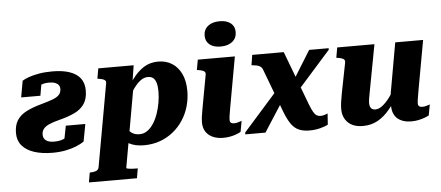

<svg xmlns="http://www.w3.org/2000/svg" viewBox="-59 -888 2869 1250"><g transform="rotate(-5 1376.0 -262.5)"><path d="M201 -112.8Q201 -134.8 212.7 -150.2Q224.4 -165.6 250.3 -177.3Q276.2 -189 320 -200Q377.4 -214.6 418.9 -234.4Q460.4 -254.2 483.2 -288Q506 -321.8 506 -376.6Q506 -423 482.9 -454.2Q459.8 -485.4 413.7 -501.7Q367.6 -518 298.8 -518Q250.4 -518 211 -511Q171.6 -504 143.6 -493.8Q115.6 -483.6 102 -474L83 -366.8H208.6L224.6 -459Q216 -458.2 206.2 -452Q196.4 -445.8 189.2 -435.1Q182 -424.4 180 -408.8Q191.6 -422.2 205.4 -430.7Q219.2 -439.2 235.7 -443.2Q252.2 -447.2 271 -447.2Q296.2 -447.2 311.5 -441.3Q326.8 -435.4 334.4 -425.1Q342 -414.8 342 -400.6Q342 -377.8 329.1 -362.8Q316.2 -347.8 288.6 -336.9Q261 -326 218 -314.2Q154.4 -297.2 112.4 -275.8Q70.4 -254.4 49.7 -221.6Q29 -188.8 29 -137.6Q29 -90 56.5 -57Q84 -24 135.1 -7Q186.2 10 256 10Q302.4 10 341.8 2.2Q381.2 -5.6 412.3 -18.4Q443.4 -31.2 462.8 -45L484 -158.2H356.4L332.6 -34.8Q362.4 -51 373.9 -62.4Q385.4 -73.8 387 -84.2Q388.6 -94.6 386.6 -107Q367.8 -91.4 351.4 -81.4Q335 -71.4 316.4 -66.4Q297.8 -61.4 272 -61.4Q237.4 -61.4 219.2 -74.8Q201 -88.2 201 -112.8Z M474.2 223 485.2 159.4H486.2Q509.4 159.4 525.7 153.5Q542 147.6 545.4 129.8L642 -409.6Q644.4 -420.4 639.9 -426.8Q635.4 -433.2 625.2 -437Q615 -440.8 599 -443.2L588 -445.2L599.6 -511.6H830.8L808.8 -371.4L821.6 -397.6L724.6 150.2Q724.6 152.6 730.3 154.3Q736 156 745.6 157.2Q755.2 158.4 766.3 158.9Q777.4 159.4 786.2 159.4H799L788 223ZM660.8 -135.2 740.6 -151Q743.2 -123.8 754.2 -103.6Q765.2 -83.4 784.5 -72.2Q803.8 -61 830.8 -61Q858.8 -61 881.9 -77.6Q905 -94.2 922.9 -122.3Q940.8 -150.4 952.6 -185.2Q964.4 -220 970.6 -256.8Q976.8 -293.6 976.8 -327.4Q976.8 -362 970.1 -384.3Q963.4 -406.6 950.3 -417Q937.2 -427.4 916 -427.4Q891.6 -427.4 869.2 -411.3Q846.8 -395.2 824 -364.3Q801.2 -333.4 775.6 -288L753 -312.2Q787.4 -376 821.9 -423Q856.4 -470 897.3 -495.8Q938.2 -521.6 991.8 -521.6Q1042.4 -521.6 1081.2 -497.4Q1120 -473.2 1142.2 -427Q1164.4 -380.8 1164.4 -315Q1164.4 -263 1150.4 -214.3Q1136.4 -165.6 1109.3 -124.3Q1082.2 -83 1043.9 -52.2Q1005.6 -21.4 957.5 -4.1Q909.4 13.2 852.4 13.2Q794.8 13.2 755.3 -8.3Q715.8 -29.8 693 -63.7Q670.2 -97.6 660.8 -135.2Z M1241.2 -102.8Q1241.2 -117 1243 -132.3Q1244.8 -147.6 1248.6 -168.3Q1252.4 -189 1257.4 -218L1292.4 -408.8Q1294.8 -420 1290.3 -426.6Q1285.8 -433.2 1275.6 -437Q1265.4 -440.8 1249.4 -443.2L1238 -445.2L1250 -511.6H1492.2L1434.8 -192.8Q1431.2 -171.2 1428.1 -153.9Q1425 -136.6 1423.4 -124Q1421.8 -111.4 1421.8 -102.8Q1421.8 -89.8 1428.9 -84Q1436 -78.2 1450.2 -78.2Q1461 -78.2 1470.9 -80.9Q1480.8 -83.6 1488.5 -86.2Q1496.2 -88.8 1499.4 -89.6L1486.4 -19Q1476.4 -12.6 1458.8 -5.9Q1441.2 0.8 1418.9 5.4Q1396.6 10 1370.6 10Q1333.4 10 1304.1 -2.7Q1274.8 -15.4 1258 -40.4Q1241.2 -65.4 1241.2 -102.8ZM1307.8 -662.6Q1307.8 -702 1336.1 -725.2Q1364.4 -748.4 1413.2 -748.4Q1459.6 -748.4 1485.5 -727.3Q1511.4 -706.2 1511.4 -669.8Q1511.4 -630.4 1483.1 -607Q1454.8 -583.6 1406 -583.6Q1359.6 -583.6 1333.7 -604.9Q1307.8 -626.2 1307.8 -662.6Z M1879 -247.2 1839.2 -288.2 1977.6 -511.6H2105V-501.6ZM1515.8 0V-11.8L1744.4 -269.8L1792.4 -225.2L1647.4 0ZM1934.6 11.2Q1895.6 11.2 1866.9 -0.7Q1838.2 -12.6 1816.8 -42.2Q1795.4 -71.8 1775 -124.2L1668.6 -407.6Q1664 -420 1657.2 -426.6Q1650.4 -433.2 1639.3 -437.1Q1628.2 -441 1609.4 -443.2L1595 -445.2L1605.6 -511.6H1811.6L1945.2 -158Q1958 -125.2 1968.1 -107.7Q1978.2 -90.2 1989.2 -83.6Q2000.2 -77 2015.4 -77Q2030.2 -77 2043.9 -82.4Q2057.6 -87.8 2061.2 -89L2056.2 -16Q2038.4 -6.2 2005.5 2.5Q1972.6 11.2 1934.6 11.2Z M2345.6 -198.4Q2341.6 -175.8 2338.9 -160.6Q2336.2 -145.4 2336.2 -132.8Q2336.2 -119.2 2340.1 -108.9Q2344 -98.6 2352.2 -93.2Q2360.4 -87.8 2374.6 -87.8Q2395.2 -87.8 2418.4 -105Q2441.6 -122.2 2465.3 -153.3Q2489 -184.4 2510.8 -227L2527 -176.2Q2493.6 -119.8 2458.2 -77.3Q2422.8 -34.8 2380.4 -11.2Q2338 12.4 2283.4 12.4Q2220.8 12.4 2186.4 -21.3Q2152 -55 2152 -110Q2152 -129.4 2155.1 -153.2Q2158.2 -177 2165.2 -213L2203.8 -408.8Q2206.2 -420 2201.7 -426.6Q2197.2 -433.2 2187 -437Q2176.8 -440.8 2160.8 -443.2L2149.4 -445.2L2161 -511.6H2404.4ZM2665 -193.4Q2661.4 -171.8 2658.3 -154.5Q2655.2 -137.2 2653.4 -124.1Q2651.6 -111 2651.6 -102.8Q2651.6 -90.4 2658.7 -84.3Q2665.8 -78.2 2680 -78.2Q2695.8 -78.2 2710 -83.3Q2724.2 -88.4 2729.2 -89.6L2716.2 -19Q2705 -12.6 2687.1 -5.9Q2669.2 0.8 2647.3 5.4Q2625.4 10 2600.6 10Q2543.6 10 2510.3 -18.6Q2477 -47.2 2477 -104.6Q2477 -109.4 2477.4 -114.1Q2477.8 -118.8 2478.6 -124.1Q2479.4 -129.4 2480.6 -135.6L2470.6 -118.8L2540.2 -511.6H2722.4Z"/></g></svg>

Font: Roboto Serif 20pt
Style: Italic
Weight: 400
Italic angle: -10°
Designer: Greg Gazdowicz
Foundry: Commercial Type
Version: Version 1.008